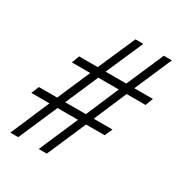

<svg xmlns="http://www.w3.org/2000/svg" viewBox="-156 -749 815 868"><g transform="rotate(30 252.0 -315.0)"><path d="M14 -194 31 -234H126L200 -405H104L119 -445H216L301 -639H342L257 -445H365L449 -639H491L407 -445H504L489 -405H390L317 -234H415L397 -194H300L212 9H170L258 -194H151L63 9H22L109 -194ZM349 -405H242L168 -234H276Z"/></g></svg>

Font: Unna
Style: Italic
Weight: 400
Italic angle: -8.05°
Designer: Jorge de Buen Unna
Foundry: Omnibus-Type
Version: Version 2.008